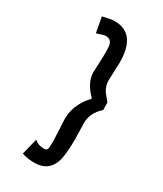

<svg xmlns="http://www.w3.org/2000/svg" viewBox="-249 -926 1034 1216"><g transform="rotate(30 267.5 -318.0)"><path d="M369.1 -60.5Q369.1 57.6 351.6 107.4Q322.3 192.4 231.4 197.3Q174.8 200.2 127.9 183.6L157.2 65.4Q185.5 90.8 227.5 89.8Q244.1 89.8 249 81.5Q253.9 73.2 254.9 48.8Q254.9 48.8 254.9 9.8Q254.9 -11.7 251.5 -67.9Q248 -124 248 -146.5Q248 -203.1 276.4 -257.8Q298.8 -302.7 330.1 -332V-338.9Q256.8 -412.1 256.8 -487.3Q256.8 -501 259.3 -544.9Q261.7 -588.9 261.7 -614.3Q261.7 -674.8 258.8 -685.5Q250 -724.6 210.9 -724.6Q198.2 -724.6 147.5 -707L127 -819.3Q186.5 -834 212.9 -834Q371.1 -834 371.1 -621.1Q371.1 -602.5 368.7 -558.1Q366.2 -513.7 366.2 -490.2Q366.2 -452.1 385.7 -419.9Q393.6 -407.2 429.7 -365.2L430.7 -309.6Q365.2 -252 366.2 -176.8Q366.2 -153.3 367.7 -113.8Q369.1 -74.2 369.1 -60.5Z"/></g></svg>

Font: Puritan
Style: Bold
Weight: 700
Version: 2.1